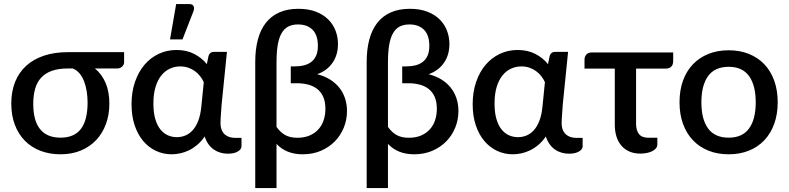

<svg xmlns="http://www.w3.org/2000/svg" viewBox="-20 -772 3986 970"><path d="M322.5 -426Q276 -426 243 -414.5Q210 -403 188.8 -380.5Q167.5 -358 157.8 -324.5Q148 -291 148 -247Q148 -162 182.8 -119.2Q217.5 -76.5 285.5 -76.5Q355.5 -76.5 389 -121Q422.5 -165.5 422.5 -253.5Q422.5 -283 418 -311Q413.5 -339 404.5 -362Q395.5 -385 381.2 -401.8Q367 -418.5 347.5 -426ZM607 -508.5V-457Q607 -452 604.8 -446.5Q602.5 -441 598 -436.5Q593.5 -432 587 -429Q580.5 -426 572.5 -426H459.5Q494 -398 513.2 -353.8Q532.5 -309.5 532.5 -248.5Q532.5 -192.5 515.2 -145.5Q498 -98.5 466 -64.5Q434 -30.5 388.5 -11.5Q343 7.5 286 7.5Q230.5 7.5 184.5 -10Q138.5 -27.5 105.8 -60.8Q73 -94 55 -141.5Q37 -189 37 -249Q37 -309.5 56.2 -357.8Q75.5 -406 112.2 -439.5Q149 -473 202.2 -490.8Q255.5 -508.5 323 -508.5Z M1009.5 -357Q1002.5 -372.5 991.2 -387Q980 -401.5 965 -412.5Q950 -423.5 931.2 -430Q912.5 -436.5 890.5 -436.5Q863.5 -436.5 839 -425.5Q814.5 -414.5 795.8 -391.8Q777 -369 766 -333.5Q755 -298 755 -248.5Q755 -203 764.5 -170.8Q774 -138.5 790.2 -118.2Q806.5 -98 828 -88.5Q849.5 -79 873.5 -79Q896.5 -79 917.2 -87.8Q938 -96.5 954.5 -115.2Q971 -134 982 -163Q993 -192 997 -232.5ZM1200 -75.5V-32.5Q1200 -18 1181.8 -6.8Q1163.5 4.5 1130.5 4.5Q1111.5 4.5 1093.5 -0.8Q1075.5 -6 1060.2 -16.5Q1045 -27 1033.2 -43.5Q1021.5 -60 1014 -82.5Q997.5 -58 977.5 -41Q957.5 -24 935.8 -13.2Q914 -2.5 891.5 2.5Q869 7.5 847.5 7.5Q804.5 7.5 767.5 -10Q730.5 -27.5 703 -60.2Q675.5 -93 660 -139.8Q644.5 -186.5 644.5 -245.5Q644.5 -307.5 662 -358.2Q679.5 -409 710 -444.8Q740.5 -480.5 782 -500Q823.5 -519.5 871.5 -519.5Q922.5 -519.5 961.2 -499.5Q1000 -479.5 1025 -448L1033.5 -489.5Q1040 -510 1061.5 -510H1126.5L1099.5 -242.5Q1098.5 -218.5 1096.2 -194.8Q1094 -171 1094 -150Q1094 -130.5 1099.8 -116.2Q1105.5 -102 1115.5 -93Q1125.5 -84 1138.8 -79.8Q1152 -75.5 1167 -75.5ZM839 -573 870 -751.5H936.5Q952 -751.5 957.5 -741.8Q963 -732 957.5 -715.5L902 -573Z M1377 -131Q1397 -102.5 1421.8 -89.2Q1446.5 -76 1482.5 -76Q1518 -76 1544.5 -87.5Q1571 -99 1588.8 -118.8Q1606.5 -138.5 1615.2 -165.2Q1624 -192 1624 -222Q1624 -259.5 1612.2 -284.5Q1600.5 -309.5 1580.5 -324.2Q1560.5 -339 1534.5 -345.2Q1508.5 -351.5 1480 -351.5H1449V-436.5H1467Q1494 -436.5 1516 -442Q1538 -447.5 1553.5 -459.8Q1569 -472 1577.5 -491.8Q1586 -511.5 1586 -540Q1586 -594.5 1559.2 -621.5Q1532.5 -648.5 1485.5 -648.5Q1457 -648.5 1436.5 -638Q1416 -627.5 1402.8 -604.5Q1389.5 -581.5 1383.2 -545Q1377 -508.5 1377 -456ZM1269.5 -459.5Q1269.5 -522.5 1282.8 -572.2Q1296 -622 1323 -656.5Q1350 -691 1391 -709.2Q1432 -727.5 1487.5 -727.5Q1539.5 -727.5 1577.2 -712.5Q1615 -697.5 1639.5 -672.5Q1664 -647.5 1675.8 -615.5Q1687.5 -583.5 1687.5 -549.5Q1687.5 -494.5 1660 -454.8Q1632.5 -415 1582.5 -397Q1618.5 -388 1646.5 -370.8Q1674.5 -353.5 1693.8 -329.5Q1713 -305.5 1723 -275.5Q1733 -245.5 1733 -211Q1733 -167 1717 -127.5Q1701 -88 1671.8 -58Q1642.5 -28 1601.2 -10.2Q1560 7.5 1509.5 7.5Q1426 7.5 1377 -45V178H1269.5Z M1940 -131Q1960 -102.5 1984.8 -89.2Q2009.5 -76 2045.5 -76Q2081 -76 2107.5 -87.5Q2134 -99 2151.8 -118.8Q2169.5 -138.5 2178.2 -165.2Q2187 -192 2187 -222Q2187 -259.5 2175.2 -284.5Q2163.5 -309.5 2143.5 -324.2Q2123.5 -339 2097.5 -345.2Q2071.5 -351.5 2043 -351.5H2012V-436.5H2030Q2057 -436.5 2079 -442Q2101 -447.5 2116.5 -459.8Q2132 -472 2140.5 -491.8Q2149 -511.5 2149 -540Q2149 -594.5 2122.2 -621.5Q2095.5 -648.5 2048.5 -648.5Q2020 -648.5 1999.5 -638Q1979 -627.5 1965.8 -604.5Q1952.5 -581.5 1946.2 -545Q1940 -508.5 1940 -456ZM1832.5 -459.5Q1832.5 -522.5 1845.8 -572.2Q1859 -622 1886 -656.5Q1913 -691 1954 -709.2Q1995 -727.5 2050.5 -727.5Q2102.5 -727.5 2140.2 -712.5Q2178 -697.5 2202.5 -672.5Q2227 -647.5 2238.8 -615.5Q2250.5 -583.5 2250.5 -549.5Q2250.5 -494.5 2223 -454.8Q2195.5 -415 2145.5 -397Q2181.5 -388 2209.5 -370.8Q2237.5 -353.5 2256.8 -329.5Q2276 -305.5 2286 -275.5Q2296 -245.5 2296 -211Q2296 -167 2280 -127.5Q2264 -88 2234.8 -58Q2205.5 -28 2164.2 -10.2Q2123 7.5 2072.5 7.5Q1989 7.5 1940 -45V178H1832.5Z M2733 -357Q2726 -372.5 2714.8 -387Q2703.5 -401.5 2688.5 -412.5Q2673.5 -423.5 2654.8 -430Q2636 -436.5 2614 -436.5Q2587 -436.5 2562.5 -425.5Q2538 -414.5 2519.2 -391.8Q2500.5 -369 2489.5 -333.5Q2478.5 -298 2478.5 -248.5Q2478.5 -203 2488 -170.8Q2497.5 -138.5 2513.8 -118.2Q2530 -98 2551.5 -88.5Q2573 -79 2597 -79Q2620 -79 2640.8 -87.8Q2661.5 -96.5 2678 -115.2Q2694.5 -134 2705.5 -163Q2716.5 -192 2720.5 -232.5ZM2923.5 -75.5V-32.5Q2923.5 -18 2905.2 -6.8Q2887 4.5 2854 4.5Q2835 4.5 2817 -0.8Q2799 -6 2783.8 -16.5Q2768.5 -27 2756.8 -43.5Q2745 -60 2737.5 -82.5Q2721 -58 2701 -41Q2681 -24 2659.2 -13.2Q2637.5 -2.5 2615 2.5Q2592.5 7.5 2571 7.5Q2528 7.5 2491 -10Q2454 -27.5 2426.5 -60.2Q2399 -93 2383.5 -139.8Q2368 -186.5 2368 -245.5Q2368 -307.5 2385.5 -358.2Q2403 -409 2433.5 -444.8Q2464 -480.5 2505.5 -500Q2547 -519.5 2595 -519.5Q2646 -519.5 2684.8 -499.5Q2723.5 -479.5 2748.5 -448L2757 -489.5Q2763.5 -510 2785 -510H2850L2823 -242.5Q2822 -218.5 2819.8 -194.8Q2817.5 -171 2817.5 -150Q2817.5 -130.5 2823.2 -116.2Q2829 -102 2839 -93Q2849 -84 2862.2 -79.8Q2875.5 -75.5 2890.5 -75.5Z M3381 -464Q3381 -445 3371.2 -435.2Q3361.5 -425.5 3343.5 -425.5H3193.5V-147.5Q3193.5 -112.5 3208.5 -94.2Q3223.5 -76 3257 -76H3301V-42.5Q3301 -31 3293.8 -22.5Q3286.5 -14 3274.5 -8Q3262.5 -2 3247 1Q3231.5 4 3215 4Q3183.5 4 3159.2 -6.8Q3135 -17.5 3118.8 -36.8Q3102.5 -56 3094.2 -82.8Q3086 -109.5 3086 -141.5V-425.5H2933V-472Q2933 -485.5 2942 -496.2Q2951 -507 2969.5 -507H3381Z M3661.5 -518Q3718 -518 3763.8 -499.5Q3809.5 -481 3841.8 -447Q3874 -413 3891.5 -364.5Q3909 -316 3909 -255.5Q3909 -195 3891.5 -146.5Q3874 -98 3841.8 -63.8Q3809.5 -29.5 3763.8 -11Q3718 7.5 3661.5 7.5Q3604.5 7.5 3558.8 -11Q3513 -29.5 3480.5 -63.8Q3448 -98 3430.5 -146.5Q3413 -195 3413 -255.5Q3413 -316 3430.5 -364.5Q3448 -413 3480.5 -447Q3513 -481 3558.8 -499.5Q3604.5 -518 3661.5 -518ZM3661.5 -76.5Q3730.5 -76.5 3764.2 -122.8Q3798 -169 3798 -255Q3798 -341 3764.2 -387.8Q3730.5 -434.5 3661.5 -434.5Q3591.5 -434.5 3557.5 -387.8Q3523.5 -341 3523.5 -255Q3523.5 -169 3557.5 -122.8Q3591.5 -76.5 3661.5 -76.5Z"/></svg>

Font: Lato 2
Style: Regular
Weight: 600
Designer: Lukasz Dziedzic with Adam Twardoch and Botio Nikoltchev
Foundry: tyPoland Lukasz Dziedzic
Version: Version 2.015; 2015-08-06; http://www.latofonts.com/